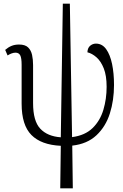

<svg xmlns="http://www.w3.org/2000/svg" viewBox="-20 -780 665 1039"><path d="M306 239 309 9Q203 4 150 -49.5Q97 -103 97 -219V-429Q97 -466 89.5 -480.5Q82 -495 64 -495Q45 -495 21 -480L8 -510Q24 -524 42 -531.5Q60 -539 83 -539Q116 -539 132 -523.5Q148 -508 153.5 -483Q159 -458 159 -428V-222Q159 -125 198 -83.5Q237 -42 309 -37L320 -760H358L370 -38Q440 -47 481 -87Q522 -127 539.5 -186Q557 -245 557 -310Q557 -371 541.5 -410Q526 -449 502 -470Q478 -491 453 -497Q454 -521 468 -532.5Q482 -544 499 -544Q533 -544 554.5 -514Q576 -484 586.5 -433.5Q597 -383 597 -320Q597 -237 574.5 -166Q552 -95 502 -48Q452 -1 371 8L374 239Z"/></svg>

Font: Noto Serif SemiCondensed Light
Style: Regular
Weight: 300
Width: 4
Designer: Monotype Design Team
Foundry: Monotype Imaging Inc.
Version: Version 2.013